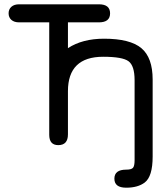

<svg xmlns="http://www.w3.org/2000/svg" viewBox="-20 -662 783 893"><path d="M69 -642H440Q492 -642 492 -600Q492 -558 440 -558H296V-438Q363 -482 464 -482Q585 -482 637.5 -438Q690 -394 690 -292V66Q690 159 653 187Q621 211 567 211Q512 211 512 169Q512 127 567 127Q591 127 598.5 118.5Q606 110 606 83V-289Q606 -356 578 -377Q550 -398 460 -398Q296 -398 296 -238V-37Q296 13 251 13Q209 13 209 -35V-558H69Q46 -558 33 -569.5Q20 -581 20 -600Q20 -619 33 -630.5Q46 -642 69 -642Z"/></svg>

Font: Jura
Style: Bold
Weight: 700
Designer: Daniel Johnson, Alexei Vanyashin
Foundry: Daniel Johnson
Version: Version 5.103